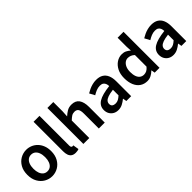

<svg xmlns="http://www.w3.org/2000/svg" viewBox="177 -1894 3006 3006"><g transform="rotate(-45 1680.0 -391.5)"><path d="M310 14Q241 14 180.5 -20.5Q120 -55 83 -120.5Q46 -186 46 -277Q46 -370 83 -435Q120 -500 180.5 -534.5Q241 -569 310 -569Q362 -569 409.5 -549.5Q457 -530 494 -492.5Q531 -455 552.5 -401Q574 -347 574 -277Q574 -186 537 -120.5Q500 -55 439.5 -20.5Q379 14 310 14ZM310 -94Q351 -94 380 -116.5Q409 -139 424.5 -180.5Q440 -222 440 -277Q440 -333 424.5 -374.5Q409 -416 380 -438.5Q351 -461 310 -461Q270 -461 241 -438.5Q212 -416 196.5 -374.5Q181 -333 181 -277Q181 -222 196.5 -180.5Q212 -139 241 -116.5Q270 -94 310 -94Z M829 14Q783 14 755 -5.5Q727 -25 715 -60.5Q703 -96 703 -143V-797H834V-137Q834 -113 843 -103.5Q852 -94 862 -94Q866 -94 870 -94.5Q874 -95 882 -96L898 2Q886 7 869.5 10.5Q853 14 829 14Z M1009 0V-797H1140V-591L1134 -485Q1169 -518 1211.5 -543.5Q1254 -569 1311 -569Q1400 -569 1441 -511Q1482 -453 1482 -348V0H1351V-331Q1351 -400 1330.5 -428Q1310 -456 1265 -456Q1229 -456 1201.5 -438.5Q1174 -421 1140 -388V0Z M1774 14Q1725 14 1688.5 -7Q1652 -28 1631 -64.5Q1610 -101 1610 -149Q1610 -239 1688 -287.5Q1766 -336 1936 -355Q1935 -385 1925.5 -409.5Q1916 -434 1894.5 -448.5Q1873 -463 1836 -463Q1794 -463 1755 -447Q1716 -431 1679 -408L1632 -496Q1663 -515 1698.5 -531.5Q1734 -548 1774.5 -558.5Q1815 -569 1859 -569Q1929 -569 1975 -541Q2021 -513 2044 -459.5Q2067 -406 2067 -329V0H1960L1950 -61H1946Q1909 -30 1866 -8Q1823 14 1774 14ZM1816 -90Q1849 -90 1877.5 -105.5Q1906 -121 1936 -149V-273Q1861 -264 1817 -248Q1773 -232 1754.5 -209.5Q1736 -187 1736 -159Q1736 -122 1758.5 -106Q1781 -90 1816 -90Z M2416 14Q2347 14 2295.5 -20.5Q2244 -55 2216 -120.5Q2188 -186 2188 -277Q2188 -368 2221.5 -433Q2255 -498 2309 -533.5Q2363 -569 2424 -569Q2471 -569 2504 -552.5Q2537 -536 2569 -508L2564 -597V-797H2695V0H2588L2578 -60H2574Q2543 -29 2502.5 -7.5Q2462 14 2416 14ZM2449 -95Q2481 -95 2509 -109.5Q2537 -124 2564 -157V-414Q2536 -440 2508 -450.5Q2480 -461 2451 -461Q2417 -461 2388 -439.5Q2359 -418 2341 -377.5Q2323 -337 2323 -279Q2323 -219 2338 -178Q2353 -137 2381.5 -116Q2410 -95 2449 -95Z M2994 14Q2945 14 2908.5 -7Q2872 -28 2851 -64.5Q2830 -101 2830 -149Q2830 -239 2908 -287.5Q2986 -336 3156 -355Q3155 -385 3145.5 -409.5Q3136 -434 3114.5 -448.5Q3093 -463 3056 -463Q3014 -463 2975 -447Q2936 -431 2899 -408L2852 -496Q2883 -515 2918.5 -531.5Q2954 -548 2994.5 -558.5Q3035 -569 3079 -569Q3149 -569 3195 -541Q3241 -513 3264 -459.5Q3287 -406 3287 -329V0H3180L3170 -61H3166Q3129 -30 3086 -8Q3043 14 2994 14ZM3036 -90Q3069 -90 3097.5 -105.5Q3126 -121 3156 -149V-273Q3081 -264 3037 -248Q2993 -232 2974.5 -209.5Q2956 -187 2956 -159Q2956 -122 2978.5 -106Q3001 -90 3036 -90Z"/></g></svg>

Font: Noto Sans TC Thin SemiBold
Style: Regular
Weight: 600
Version: Version 2.004-H2;hotconv 1.0.118;makeotfexe 2.5.65603